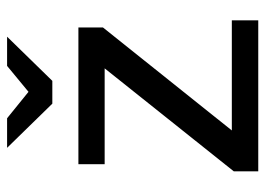

<svg xmlns="http://www.w3.org/2000/svg" viewBox="-123 -622 745 539"><g transform="rotate(-90 249.5 -352.5)"><path d="M38.1 -68.8 327.1 -431.2H58.1V-504.9H441.9V-436L152.8 -74.2H461.9V0H38.1ZM416 -705.1 292 -578.1H228L104 -705.1H187L261.2 -645L334 -705.1Z"/></g></svg>

Font: LT Superior Med
Style: Regular
Weight: 500
Designer: Daniel Lyons
Foundry: LyonsType
Version: Version 1.000